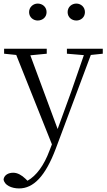

<svg xmlns="http://www.w3.org/2000/svg" viewBox="-31 -785 597 1076"><path d="M180 -670C207 -670 230 -688 230 -717C230 -746 207 -765 180 -765C156 -765 132 -746 132 -717C132 -688 156 -670 180 -670ZM397 -670C422 -670 445 -688 445 -717C445 -746 422 -765 397 -765C371 -765 348 -746 348 -717C348 -688 371 -670 397 -670ZM344 -484 439 -476 368 -271 292 -62 139 -475 231 -484V-512H-8V-484L60 -477L260 24L246 60C216 141 173 200 123 228L112 217C90 196 67 183 43 183C17 183 -7 195 -11 220C-7 253 34 271 76 271C156 271 223 204 282 47L478 -477L545 -484V-512H344Z"/></svg>

Font: Noto Serif KR Light
Style: Regular
Weight: 300
Designer: Ryoko NISHIZUKA 西塚涼子 (kana & ideographs); Frank Grießhammer (Latin, Greek & Cyrillic); Wenlong ZHANG 张文龙 (bopomofo); San
Foundry: Adobe
Version: Version 2.001;hotconv 1.1.0;makeotfexe 2.6.0